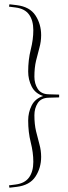

<svg xmlns="http://www.w3.org/2000/svg" viewBox="-20 -762 316 896"><path d="M256 -320.5V-307.5L206.5 -306Q171.5 -305 156 -280.8Q140.5 -256.5 140.5 -224Q140.5 -182.5 148.2 -149.8Q156 -117 164 -88.5Q172 -60 172 -30Q172 21.5 145.5 62Q119 102.5 58 110L24 114L22 103L53 99Q96 93.5 115.8 65.8Q135.5 38 135.5 -7Q135.5 -50 123.5 -97.5Q111.5 -145 111.5 -200Q111.5 -237.5 127.8 -269.8Q144 -302 181.5 -314Q144 -326 127.8 -358.2Q111.5 -390.5 111.5 -428Q111.5 -483 123.5 -530.5Q135.5 -578 135.5 -621Q135.5 -666 115.8 -693.8Q96 -721.5 53 -727L22 -731L24 -742L58 -738Q119 -730.5 145.5 -690Q172 -649.5 172 -598Q172 -568 164 -539.5Q156 -511 148.2 -478.5Q140.5 -446 140.5 -404Q140.5 -372 156 -347.5Q171.5 -323 206.5 -322Z"/></svg>

Font: Newsreader 72pt ExtraLight
Style: Regular
Weight: 275
Designer: Hugues Gentile
Foundry: Production Type
Version: Version 1.003; ttfautohint (v1.8.3)